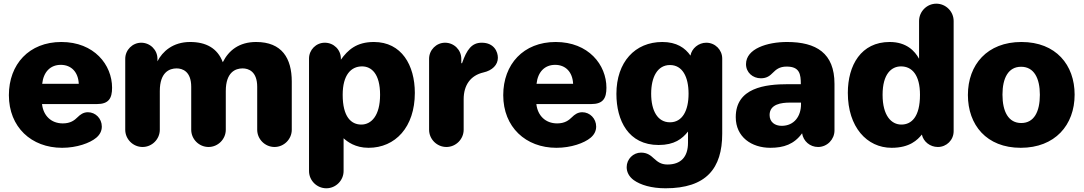

<svg xmlns="http://www.w3.org/2000/svg" viewBox="-20 -783 5831 1033"><path d="M314 12.2C393.1 12.2 463.9 -13.2 498 -42C517.1 -58.1 527.8 -78.1 527.8 -102.1C527.8 -145 494.1 -179.2 453.1 -179.2C428.2 -179.2 411.1 -166 397.9 -152.8C380.9 -136.2 359.9 -119.1 317.9 -119.1C254.9 -119.1 212.9 -161.1 206.1 -223.1H501C564.9 -223.1 583 -253.9 583 -311C583 -434.1 486.8 -557.1 310.1 -557.1C136.2 -557.1 27.8 -437 27.8 -271C27.8 -99.1 148.9 12.2 314 12.2ZM207 -332C213.9 -396 251 -434.1 307.1 -434.1C362.8 -434.1 400.9 -396 403.8 -332Z M747.1 7.8C797.9 7.8 839.8 -34.2 839.8 -85V-293C839.8 -395 892.1 -415 930.2 -415C961.9 -415 1008.8 -398.9 1008.8 -315.9V-85C1008.8 -34.2 1050.8 7.8 1102.1 7.8C1152.8 7.8 1194.8 -34.2 1194.8 -85V-293C1194.8 -395 1247.1 -415 1285.2 -415C1316.9 -415 1363.8 -398.9 1363.8 -315.9V-85C1363.8 -34.2 1405.8 7.8 1457 7.8C1507.8 7.8 1549.8 -34.2 1549.8 -85V-344.2C1549.8 -469.2 1497.1 -557.1 1357.9 -557.1C1266.1 -557.1 1210 -511.2 1178.7 -448.2C1149.9 -524.9 1086.9 -557.1 1002.9 -557.1C910.2 -557.1 854 -505.9 827.1 -453.1V-466.8C827.1 -514.2 788.1 -553.2 739.7 -553.2C692.9 -553.2 653.8 -514.2 653.8 -466.8V-85C653.8 -34.2 695.8 7.8 747.1 7.8Z M1735.8 230C1786.6 230 1828.6 188 1828.6 137.2V-39.1C1848.6 -21 1890.6 12.2 1962.9 12.2C2106.9 12.2 2211.9 -99.1 2211.9 -283.2C2211.9 -432.1 2140.6 -557.1 1991.7 -557.1C1897.9 -557.1 1851.6 -514.2 1814 -461.9V-467.8C1814 -515.1 1775.9 -553.2 1727.5 -553.2C1680.7 -553.2 1642.6 -515.1 1642.6 -467.8V137.2C1642.6 188 1684.6 230 1735.8 230ZM1923.8 -112.8C1869.6 -112.8 1823.7 -153.8 1823.7 -272.9C1823.7 -379.9 1868.7 -425.8 1927.7 -425.8C1978.5 -425.8 2024.9 -386.2 2024.9 -272.9C2024.9 -160.2 1977.5 -112.8 1923.8 -112.8Z M2381.8 7.8C2432.6 7.8 2474.6 -34.2 2474.6 -85V-249C2474.6 -325.2 2511.7 -377 2580.6 -393.1C2628.9 -403.8 2658.7 -434.1 2658.7 -472.2C2658.7 -503.9 2638.7 -553.2 2571.8 -553.2C2518.6 -553.2 2491.7 -517.1 2465.8 -442.9H2461.9V-466.8C2461.9 -514.2 2422.9 -553.2 2374.5 -553.2C2327.6 -553.2 2288.6 -514.2 2288.6 -466.8V-85C2288.6 -34.2 2330.6 7.8 2381.8 7.8Z M2973.6 12.2C3052.7 12.2 3123.5 -13.2 3157.7 -42C3176.8 -58.1 3187.5 -78.1 3187.5 -102.1C3187.5 -145 3153.8 -179.2 3112.8 -179.2C3087.9 -179.2 3070.8 -166 3057.6 -152.8C3040.5 -136.2 3019.5 -119.1 2977.5 -119.1C2914.6 -119.1 2872.6 -161.1 2865.7 -223.1H3160.6C3224.6 -223.1 3242.7 -253.9 3242.7 -311C3242.7 -434.1 3146.5 -557.1 2969.7 -557.1C2795.9 -557.1 2687.5 -437 2687.5 -271C2687.5 -99.1 2808.6 12.2 2973.6 12.2ZM2866.7 -332C2873.5 -396 2910.6 -434.1 2966.8 -434.1C3022.5 -434.1 3060.5 -396 3063.5 -332Z M3560.5 230C3779.8 230 3865.7 123 3865.7 -64V-467.8C3865.7 -515.1 3827.6 -553.2 3779.8 -553.2C3738.8 -553.2 3701.7 -522.9 3694.8 -483.9C3666.5 -524.9 3620.6 -557.1 3543.5 -557.1C3396.5 -557.1 3296.4 -449.2 3296.4 -277.8C3296.4 -134.8 3360.8 -2.9 3523.4 -2.9C3608.4 -2.9 3650.4 -36.1 3681.6 -75.2V-15.1C3681.6 62 3642.6 102.1 3570.8 102.1C3534.7 102.1 3516.6 85.9 3498.5 69.8C3481.4 54.2 3463.4 38.1 3428.7 38.1C3386.7 38.1 3351.6 73.2 3351.6 116.2C3351.6 142.1 3363.8 167 3389.6 186C3425.8 211.9 3484.4 230 3560.5 230ZM3584.5 -125C3517.6 -125 3483.4 -188 3483.4 -278.8C3483.4 -369.1 3517.6 -433.1 3584.5 -433.1C3651.4 -433.1 3684.6 -370.1 3684.6 -278.8C3684.6 -188 3651.4 -125 3584.5 -125Z M4124.5 12.2C4196.8 12.2 4252.4 -6.8 4295.4 -65.9C4301.8 -23.9 4337.4 7.8 4381.3 7.8C4430.7 7.8 4469.7 -33.2 4469.7 -81.1V-332C4469.7 -497.1 4371.6 -557.1 4214.4 -557.1C4108.4 -557.1 3993.7 -521 3993.7 -438C3993.7 -393.1 4029.8 -361.8 4073.7 -361.8C4106.4 -361.8 4122.6 -376 4138.7 -392.1C4154.8 -408.2 4173.3 -424.8 4212.4 -424.8C4282.7 -424.8 4288.6 -383.8 4288.6 -330.1H4220.7C4096.7 -330.1 3938.5 -311 3938.5 -152.8C3938.5 -45.9 4023.4 12.2 4124.5 12.2ZM4185.5 -106C4149.4 -106 4120.6 -126 4120.6 -164.1C4120.6 -223.1 4184.6 -231 4230.5 -231H4289.6V-222.2C4289.6 -158.2 4253.4 -106 4185.5 -106Z M4776.9 12.2C4875.5 12.2 4916.5 -30.8 4939.9 -59.1C4947.8 -21 4983.9 7.8 5025.9 7.8C5072.8 7.8 5110.8 -29.8 5110.8 -77.1V-669.9C5110.8 -721.2 5068.8 -763.2 5017.6 -763.2C4966.8 -763.2 4924.8 -721.2 4924.8 -669.9V-466.8C4901.9 -508.8 4856.9 -557.1 4766.6 -557.1C4612.8 -557.1 4541.5 -432.1 4541.5 -283.2C4541.5 -99.1 4644.5 12.2 4776.9 12.2ZM4829.6 -112.8C4775.9 -112.8 4728.5 -160.2 4728.5 -272.9C4728.5 -386.2 4776.9 -425.8 4827.6 -425.8C4886.7 -425.8 4929.7 -379.9 4929.7 -272.9C4929.7 -153.8 4883.8 -112.8 4829.6 -112.8Z M5471.7 12.2C5655.8 12.2 5761.7 -109.9 5761.7 -273.9C5761.7 -433.1 5661.6 -557.1 5475.6 -557.1C5291.5 -557.1 5187.5 -435.1 5187.5 -272C5187.5 -110.8 5287.6 12.2 5471.7 12.2ZM5474.6 -121.1C5405.8 -121.1 5373.5 -182.1 5373.5 -273.9C5373.5 -362.8 5404.8 -423.8 5473.6 -423.8C5543.5 -423.8 5574.7 -361.8 5574.7 -272.9C5574.7 -182.1 5543.5 -121.1 5474.6 -121.1Z"/></svg>

Font: Jellee Bold
Style: Regular
Weight: 700
Designer: Alfredo Marco Pradil
Foundry: Hanken Design Co.
Version: Version 1.223;hotconv 1.0.109;makeotfexe 2.5.65596